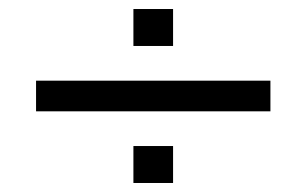

<svg xmlns="http://www.w3.org/2000/svg" viewBox="-20 -524 680 426"><path d="M60 -277V-345H580V-277ZM276 -504H364V-422H276ZM276 -200H364V-118H276Z"/></svg>

Font: Sarpanch
Style: Regular
Weight: 400
Designer: Manushi Parikh (Devanagari and Latin), Jyotish Sonowal (Devanagari)
Foundry: Indian Type Foundry
Version: Version 2.004;PS 1.0;hotconv 1.0.78;makeotf.lib2.5.61930; tt